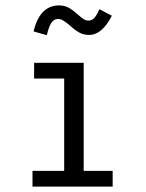

<svg xmlns="http://www.w3.org/2000/svg" viewBox="-20 -689 540 709"><path d="M100 -58H217V-399H106V-457H289V-58H396V0H100ZM393 -631Q357 -560 309 -560Q288 -560 271.5 -569.5Q255 -579 238 -595Q222 -608 213 -613.5Q204 -619 194 -619Q179 -619 169.5 -604.5Q160 -590 153 -559L104 -573Q127 -669 198 -669Q219 -669 234.5 -660Q250 -651 268 -635Q280 -624 288.5 -618.5Q297 -613 306 -613Q319 -613 328 -622.5Q337 -632 347 -655Z"/></svg>

Font: Vazir Code
Style: Code
Weight: 400
Foundry: DejaVu fonts team - Redesigned by Saber Rastikerdar
Version: Version 1.1.2